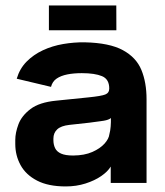

<svg xmlns="http://www.w3.org/2000/svg" viewBox="-20 -667 602 700"><path d="M219.7 12.7Q156 12.7 115.2 -8.5Q74.3 -29.7 55 -65Q35.7 -100.3 35.7 -142V-157Q35.7 -183 47.3 -214Q59 -245 91.2 -269.5Q123.3 -294 184.7 -300L302.7 -312Q349.3 -316.7 363.8 -322.5Q378.3 -328.3 378.3 -344.3Q378.3 -378.3 352 -389.3Q325.7 -400.3 278.3 -400.3Q249 -400.3 225.5 -395.7Q202 -391 186.5 -380.5Q171 -370 166 -350.3L41 -380Q51.7 -416.7 76.8 -442.2Q102 -467.7 136.3 -483.7Q170.7 -499.7 210.3 -506.5Q250 -513.3 289.3 -512.7Q379 -510.7 427.8 -484.2Q476.7 -457.7 495.5 -412Q514.3 -366.3 514.3 -305V0H383.7V-59.7Q373 -41.7 349.2 -25.2Q325.3 -8.7 291.8 2Q258.3 12.7 219.7 12.7ZM246.7 -100Q288 -100.3 316.7 -113Q345.3 -125.7 361.2 -143.5Q377 -161.3 378.7 -177.3Q382.3 -190.3 383.5 -206.3Q384.7 -222.3 384.3 -236.7Q377 -230 358 -226.8Q339 -223.7 306 -219.7L233 -211.7Q202.3 -208.3 188.5 -195.3Q174.7 -182.3 174.7 -161.7V-156.3Q174.7 -140 180.8 -127Q187 -114 202.7 -107Q218.3 -100 246.7 -100ZM158.3 -556.7V-647H404L404.3 -556.7Z"/></svg>

Font: Nata Sans
Style: Regular
Weight: 400
Designer: Daniel Uzquiano Cruz
Version: Version 1.001